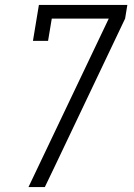

<svg xmlns="http://www.w3.org/2000/svg" viewBox="-20 -755 540 775"><path d="M95 0 419 -680H189L174 -590H113L137 -735H494L485 -680L199 -79L161 0Z"/></svg>

Font: Iosevka Slab Light
Style: Italic
Weight: 300
Italic angle: -9°
Monospace: yes
Designer: Belleve Invis
Foundry: Belleve Invis
Version: Version 11.1.1; ttfautohint (v1.8.3)